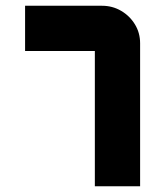

<svg xmlns="http://www.w3.org/2000/svg" viewBox="-20 -646 573 666"><path d="M309 0V-488Q313 -483 318 -478.5Q323 -474 327 -469H67V-626H334Q370 -626 400 -608.5Q430 -591 448 -561.5Q466 -532 466 -496V0Z"/></svg>

Font: Mada ExtraBold
Style: Regular
Weight: 800
Designer: Khaled Hosny
Version: Version 1.5